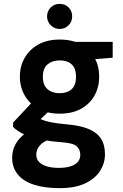

<svg xmlns="http://www.w3.org/2000/svg" viewBox="-20 -743 638 995"><path d="M288 232Q212 232 157 214.5Q102 197 72.5 161.5Q43 126 43 74Q43 35 61.5 2.5Q80 -30 116 -55.5Q152 -81 204 -99L261 -29Q211 -15 189.5 7.5Q168 30 168 58Q168 82 183 97Q198 112 224 119.5Q250 127 285 127Q319 127 344 119.5Q369 112 382.5 97Q396 82 396 60Q396 31 377 14.5Q358 -2 298 -6Q245 -10 204.5 -17.5Q164 -25 133.5 -35.5Q103 -46 81.5 -59Q60 -72 48 -85V-108L156 -223L261 -192L126 -66L167 -139Q178 -132 189 -126.5Q200 -121 216.5 -116Q233 -111 261 -106.5Q289 -102 332 -98Q398 -92 440.5 -74Q483 -56 503.5 -24Q524 8 524 57Q524 102 499 142Q474 182 422 207Q370 232 288 232ZM289 -154Q225 -154 179 -179.5Q133 -205 108 -248.5Q83 -292 83 -346Q83 -400 108 -443.5Q133 -487 179 -512.5Q225 -538 289 -538Q355 -538 400.5 -512.5Q446 -487 470 -443.5Q494 -400 494 -346Q494 -292 470 -248.5Q446 -205 400.5 -179.5Q355 -154 289 -154ZM289 -260Q329 -260 351.5 -281Q374 -302 374 -345Q374 -389 351.5 -409.5Q329 -430 289 -430Q251 -430 226.5 -409.5Q202 -389 202 -345Q202 -302 226 -281Q250 -260 289 -260ZM378 -429 356 -526H564V-444ZM289 -593Q262 -593 243 -612Q224 -631 224 -658Q224 -686 243 -704.5Q262 -723 289 -723Q317 -723 335.5 -704.5Q354 -686 354 -658Q354 -631 335.5 -612Q317 -593 289 -593Z"/></svg>

Font: DM Sans 9pt ExtraBold
Style: Regular
Weight: 800
Version: Version 4.004;gftools[0.9.30]